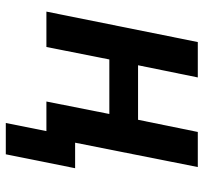

<svg xmlns="http://www.w3.org/2000/svg" viewBox="-40 -522 702 662"><g transform="rotate(90 311.0 -191.0)"><path d="M404 140 432 0H330L373 -217H185L142 0H20L125 -522H247L205 -316H393L435 -522H556L472 -99H560L512 140Z"/></g></svg>

Font: IBM Plex Sans SemiBold
Style: Italic
Weight: 600
Italic angle: -11.31°
Designer: Mike Abbink, Paul van der Laan, Pieter van Rosmalen
Foundry: Bold Monday
Version: Version 3.201